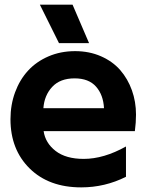

<svg xmlns="http://www.w3.org/2000/svg" viewBox="-20 -791 628 823"><path d="M328.1 12.2Q189.5 12.2 107.2 -68.8Q24.9 -149.9 24.9 -279.8Q24.9 -341.8 44.7 -395.5Q64.5 -449.2 100.1 -488Q135.7 -526.9 187.7 -549.3Q239.7 -571.8 301.8 -571.8Q362.8 -571.8 412.8 -549.8Q462.9 -527.8 495.4 -490.5Q527.8 -453.1 545.4 -404.1Q563 -355 563 -299.8Q563 -265.6 558.1 -229H167Q174.3 -178.2 218.3 -144Q262.2 -109.9 338.9 -109.9Q424.8 -109.9 520 -163.1V-33.2Q429.7 12.2 328.1 12.2ZM150.9 -771H291L361.8 -606H232.9ZM166 -327.1H425.8Q422.9 -384.3 391.6 -419.7Q360.4 -455.1 299.8 -455.1Q237.8 -455.1 203.9 -418.7Q169.9 -382.3 166 -327.1Z"/></svg>

Font: TASA Explorer
Style: Bold
Weight: 700
Designer: Weizhong Zhang
Foundry: Local Remote
Version: Version 1.000;Glyphs 3.1.2 (3151)